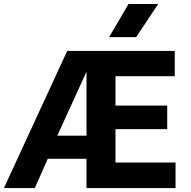

<svg xmlns="http://www.w3.org/2000/svg" viewBox="-54 -960 976 980"><path d="M-34 0 289 -700H838V-571H535.5V-421H799.5V-301H535.5V-130.5H842V0H387.5V-149.5H190L123.5 0ZM238.5 -267.5H387.5V-594ZM503 -770.5 602 -939.5H753.5L641 -770.5Z"/></svg>

Font: Geologica SemiBold
Style: Regular
Weight: 600
Designer: Sindre Bremnes, Frode Helland
Foundry: Monokrom Skriftforlag AS
Version: Version 1.010;gftools[0.9.28]